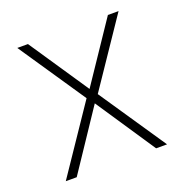

<svg xmlns="http://www.w3.org/2000/svg" viewBox="-97 -589 651 677"><g transform="rotate(-20 228.0 -250.0)"><path d="M38 -500H78L228 -277L378 -500H418L249 -250L418 0H377L228 -223L79 0H38L207 -250Z"/></g></svg>

Font: TypoPRO Titillium Text
Style: 1 wt
Weight: 100
Designer: Accademia di Belle Arti di Urbino and others
Foundry: Accademia di Belle Arti di Urbino and others.
Version: Version 25.000